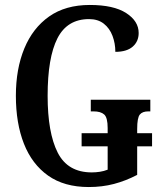

<svg xmlns="http://www.w3.org/2000/svg" viewBox="-20 -744 652 774"><path d="M338 10Q239 10 174 -36Q109 -82 76.5 -164.5Q44 -247 44 -358Q44 -466 78 -548.5Q112 -631 178 -677.5Q244 -724 342 -724Q438 -724 488.5 -691.5Q539 -659 539 -611Q539 -577 515 -556Q491 -535 445 -535Q445 -569 433.5 -599.5Q422 -630 398.5 -648.5Q375 -667 339 -667Q251 -667 211.5 -589.5Q172 -512 172 -358Q172 -209 212.5 -129Q253 -49 350 -49Q366 -49 382.5 -51.5Q399 -54 414 -60V-154H309V-207H414V-228Q414 -270 400 -282.5Q386 -295 357 -295H346V-342H586V-295H578Q554 -295 543.5 -282Q533 -269 533 -224V-207H593V-154H533V-39Q487 -15 439.5 -2.5Q392 10 338 10Z"/></svg>

Font: Noto Serif ExtraCondensed SemiBold
Style: Regular
Weight: 600
Width: 2
Designer: Monotype Design Team
Foundry: Monotype Imaging Inc.
Version: Version 2.015; ttfautohint (v1.8.4.7-5d5b)